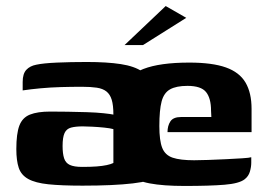

<svg xmlns="http://www.w3.org/2000/svg" viewBox="-20 -609 905 635"><path d="M253 5Q183 5 140 0.5Q97 -4 73.5 -17Q50 -30 42 -54Q34 -78 34 -116Q34 -167 44 -193.5Q54 -220 79 -230Q104 -240 146 -240Q171 -240 203.5 -239.5Q236 -239 267.5 -238Q299 -237 322.5 -234.5Q346 -232 355 -230Q355 -261 349.5 -279Q344 -297 332 -306.5Q320 -316 300 -319Q280 -322 251 -322Q216 -322 181.5 -321Q147 -320 114.5 -317Q82 -314 55 -310V-338Q55 -365 67 -378Q79 -391 100 -395Q123 -400 168.5 -402Q214 -404 267 -404Q334 -404 379.5 -397Q425 -390 451 -372Q477 -354 488 -318.5Q499 -283 499 -224V-25Q483 -10 419.5 -2.5Q356 5 253 5ZM252 -57Q280 -57 299.5 -58.5Q319 -60 333 -63Q347 -66 355 -70V-182Q344 -185 324.5 -187Q305 -189 285 -190Q265 -191 254 -191Q230 -191 215 -187Q200 -183 193.5 -169Q187 -155 187 -126Q187 -101 192 -85.5Q197 -70 211 -63.5Q225 -57 252 -57ZM590 6Q520 6 475 -2.5Q430 -11 404 -32Q378 -53 367 -91Q356 -129 356 -190Q356 -268 378 -314Q400 -360 454.5 -381Q509 -402 606 -402Q682 -402 727 -386Q772 -370 792 -336Q812 -302 812 -249V-172H534Q534 -193 543.5 -207.5Q553 -222 579 -222H679L678 -243Q678 -284 661.5 -304.5Q645 -325 600 -325Q563 -325 542.5 -313.5Q522 -302 514.5 -273.5Q507 -245 507 -192Q507 -144 516.5 -120Q526 -96 551 -87.5Q576 -79 622 -79Q639 -79 668 -80Q697 -81 727.5 -82.5Q758 -84 781.5 -85.5Q805 -87 811 -89V-71Q811 -57 806.5 -41.5Q802 -26 789 -16Q771 -2 722.5 2Q674 6 590 6ZM392 -460 528 -589 596 -550 453 -460Z"/></svg>

Font: r_Genos
Style: Bold
Weight: 700
Designer: Robert E. Leuschke
Foundry: Robert E. Leuschke
Version: Version 2.000;June 29, 2024;FontCreator 14.0.0.2814 32-bit